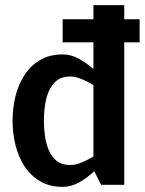

<svg xmlns="http://www.w3.org/2000/svg" viewBox="-20 -720 564 748"><path d="M254 -422Q221 -422 201 -406Q181 -390 170 -364Q159 -338 155 -308Q151 -278 151 -250Q151 -222 155 -191.5Q159 -161 170 -135Q181 -109 201 -93Q221 -77 254 -77Q274 -77 298 -87Q322 -97 344 -110V-389Q322 -402 298 -412Q274 -422 254 -422ZM344 -700H464V0H374L347 -53Q321 -28 289.5 -10Q258 8 224 8Q173 8 136 -14Q99 -36 75 -73Q51 -110 40 -156Q29 -202 29 -250Q29 -298 40 -344Q51 -390 75 -427Q99 -464 136 -486Q173 -508 224 -508Q257 -508 287.5 -491Q318 -474 344 -451ZM224 -555V-645H524V-555Z"/></svg>

Font: Epunda Sans SemiBold
Style: Regular
Weight: 600
Designer: Simon Atzbach
Foundry: typofactur
Version: Version 2.204; ttfautohint (v1.8.4.7-5d5b)